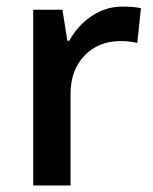

<svg xmlns="http://www.w3.org/2000/svg" viewBox="-20 -570 471 590"><path d="M356 -549.8Q390.6 -549.8 413.1 -544.9L401.9 -438Q377.4 -443.8 351.1 -443.8Q282.2 -443.8 239.5 -398.9Q196.8 -354 196.8 -282.2V0H82V-540H171.9L187 -444.8H192.9Q219.7 -493.2 262.9 -521.5Q306.2 -549.8 356 -549.8Z"/></svg>

Font: f0_1792           
Style: Regular
Weight: 600
Foundry: Ascender Corporation
Version: Version 1.10